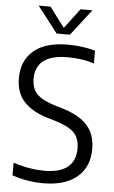

<svg xmlns="http://www.w3.org/2000/svg" viewBox="-62 -987 619 1039"><g transform="rotate(5 247.0 -468.0)"><path d="M212 9.5Q172 9.5 127.8 2.2Q83.5 -5 44 -19V-87.5Q72.5 -78 101.2 -71.5Q130 -65 158.2 -61.8Q186.5 -58.5 213 -58.5Q298 -58.5 340 -93Q382 -127.5 382 -194Q382 -250.5 350.8 -281Q319.5 -311.5 244.5 -334L207 -345Q122 -370 77.2 -418.5Q32.5 -467 32.5 -546Q32.5 -641 95.8 -695.2Q159 -749.5 283 -749.5Q321.5 -749.5 360.5 -744.2Q399.5 -739 430 -729V-660.5Q395.5 -671.5 359.2 -676.5Q323 -681.5 286 -681.5Q225.5 -681.5 187.2 -666Q149 -650.5 130.5 -621.2Q112 -592 112 -551Q112 -497 141 -467Q170 -437 241 -415L278.5 -404Q339.5 -386 380.2 -358.8Q421 -331.5 441.2 -292.2Q461.5 -253 461.5 -199.5Q461.5 -133 432.2 -86.5Q403 -40 347.2 -15.2Q291.5 9.5 212 9.5ZM215 -804 105 -946H169.5L258 -828.5H244L332.5 -946H397L287 -804Z"/></g></svg>

Font: Encode Sans SC SemiCondensed
Style: Regular
Weight: 400
Width: 4
Designer: Multiple Designers
Foundry: Impallari Type
Version: Version 3.002